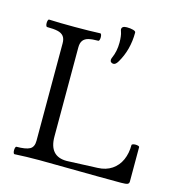

<svg xmlns="http://www.w3.org/2000/svg" viewBox="-108 -824 872 924"><g transform="rotate(15 328.0 -362.0)"><path d="M377 -555.2Q377 -560.5 379.9 -566.9Q396 -602.5 396 -646Q396 -661.1 394.3 -675.3Q392.6 -689.5 389.6 -697.3Q386.2 -707 386.2 -710Q386.2 -726.6 411.6 -726.6Q429.2 -726.6 442.6 -722.9Q456.1 -719.2 456.1 -712.4Q456.1 -625.5 415 -557.1Q404.8 -540 393.6 -540Q387.2 -540 382.1 -543.9Q377 -547.9 377 -555.2ZM39.6 -14.6Q39.6 -22 41.5 -27.8Q43.5 -33.7 46.4 -33.7Q92.3 -33.7 112.3 -44.4Q132.3 -55.2 132.3 -86.4V-572.3Q132.3 -595.2 122.3 -607.4Q112.3 -619.6 92.8 -624Q73.2 -628.4 40 -628.4Q36.6 -628.4 34.7 -633.8Q32.7 -639.2 32.7 -646.5Q32.7 -654.3 34.7 -659.9Q36.6 -665.5 40 -665.5Q93.3 -663.1 168 -663.1Q242.2 -663.1 295.4 -665.5Q298.3 -665.5 300.3 -660.2Q302.2 -654.8 302.2 -647.5Q302.2 -640.1 300.3 -634.3Q298.3 -628.4 295.4 -628.4Q265.1 -628.4 247.1 -624Q229 -619.6 219.7 -607.4Q210.4 -595.2 210.4 -572.3V-128.9Q210.4 -30.3 297.4 -30.3L450.2 -36.6Q491.7 -38.1 520.8 -57.9Q549.8 -77.6 564.5 -110.6Q579.1 -143.6 579.1 -185.1Q579.1 -188 584.7 -189.9Q590.3 -191.9 597.7 -191.9Q605.5 -191.9 611.3 -189.9Q617.2 -188 617.2 -185.1V-13.2Q617.2 -3.4 609.4 0Q601.6 3.4 577.6 3.4Q509.8 3.4 459 2.9Q408.2 2.4 374.5 2Q238.8 0 170.9 0Q104.5 0 46.4 3.4Q43.5 3.4 41.5 -2Q39.6 -7.3 39.6 -14.6Z"/></g></svg>

Font: JuniusX
Style: Regular
Weight: 400
Designer: Peter S. Baker
Foundry: Briery Creek Software
Version: Version 1.004